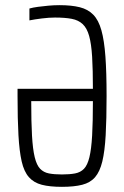

<svg xmlns="http://www.w3.org/2000/svg" viewBox="-20 -716 481 744"><path d="M220 8Q173 8 142 0Q111 -8 92 -29.5Q73 -51 64 -90.5Q55 -130 51.5 -192Q48 -254 48 -344V-372H340Q340 -446 337 -496Q334 -546 325.5 -576.5Q317 -607 300.5 -622.5Q284 -638 258 -643Q232 -648 193 -648Q170 -648 142 -644.5Q114 -641 94 -637V-683Q108 -687 127 -689.5Q146 -692 167.5 -694Q189 -696 211 -696Q257 -696 289 -688Q321 -680 341.5 -659Q362 -638 373 -598.5Q384 -559 388.5 -497Q393 -435 393 -344Q393 -254 389.5 -192Q386 -130 376.5 -90.5Q367 -51 348.5 -29.5Q330 -8 298.5 0Q267 8 220 8ZM220 -40Q250 -40 271 -44Q292 -48 305.5 -62Q319 -76 326.5 -107Q334 -138 337 -190.5Q340 -243 340 -324H101Q101 -243 104 -190.5Q107 -138 114.5 -107Q122 -76 135.5 -62Q149 -48 169.5 -44Q190 -40 220 -40Z"/></svg>

Font: Saira ExtraCondensed Light
Style: Regular
Weight: 300
Width: 2
Designer: Hector Gatti with collaboration of the Omnibus-Type team
Foundry: Omnibus-Type
Version: Version 1.101